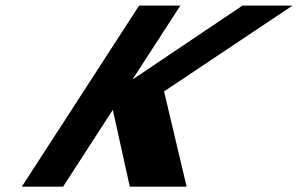

<svg xmlns="http://www.w3.org/2000/svg" viewBox="-20 -682 1086 700"><path d="M660.4 -1.5 578.1 -348.7 1046.3 -661.5H863.9L462.8 -391.9L637.5 -661.5H487.1L59.6 -1.5H210L391.3 -281.5L453.2 -1.5Z"/></svg>

Font: Hussar
Style: BdWodka
Weight: 700
Foundry: Cannot Into Space Fonts
Version: Version 2.00